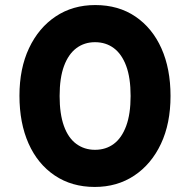

<svg xmlns="http://www.w3.org/2000/svg" viewBox="-20 -730 752 760"><path d="M355 10Q264 10 196.5 -35.5Q129 -81 93 -162Q57 -243 57 -351Q57 -459 95 -539.5Q133 -620 200.5 -665Q268 -710 357 -710Q449 -710 516 -664.5Q583 -619 619 -538.5Q655 -458 655 -350Q655 -241 617 -160.5Q579 -80 511.5 -35Q444 10 355 10ZM356 -137Q399 -137 430.5 -160.5Q462 -184 479.5 -231.5Q497 -279 497 -350Q497 -422 479.5 -469Q462 -516 430.5 -539.5Q399 -563 356 -563Q314 -563 282.5 -539.5Q251 -516 233.5 -469Q216 -422 216 -350Q216 -279 233 -231.5Q250 -184 282 -160.5Q314 -137 356 -137Z"/></svg>

Font: REM Medium SemiBold
Style: Regular
Weight: 600
Version: Version 1.005;gftools[0.9.28]